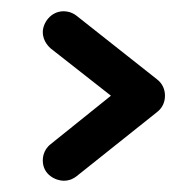

<svg xmlns="http://www.w3.org/2000/svg" viewBox="-20 -536 330 341"><path d="M56 -479C56 -462 68 -452 70 -450L177 -366L70 -280C56 -269 56 -254 56 -251C56 -225 80 -215 93 -215C105 -215 112 -220 116 -223L259 -337C268 -344 273 -354 273 -366C273 -378 268 -388 259 -395L116 -508C107 -515 98 -516 93 -516C70 -516 56 -495 56 -479Z"/></svg>

Font: LS
Style: Regular
Weight: 400
Designer: BSozoo
Foundry: BSozoo
Version: Version 001.000